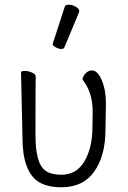

<svg xmlns="http://www.w3.org/2000/svg" viewBox="-20 -779 540 812"><path d="M203 -594Q254 -750 254 -751Q256 -759 271 -759Q286 -759 300.5 -750.5Q315 -742 315 -732Q315 -730 315 -729L252 -578Q250 -572 239 -572Q228 -572 215.5 -579Q203 -586 203 -590Q203 -592 203 -594ZM426 -230Q426 -121 379 -54Q332 13 240 13Q177 13 140 -12Q75 -57 75 -198Q71 -394 69 -474Q70 -479 85 -479Q100 -479 115.5 -472Q131 -465 131 -456Q130 -401 130 -210Q130 -149 140 -111Q150 -73 173 -56.5Q196 -40 240 -40Q304 -40 337.5 -97.5Q371 -155 371 -242L372 -306Q372 -388 330 -441L329 -444Q329 -453 340.5 -467Q352 -481 369 -481Q393 -481 410.5 -439.5Q428 -398 428 -342Q428 -339 426 -230Z"/></svg>

Font: Moon Stars Kai T HW Light
Style: Regular
Weight: 300
Designer: GuiWonder
Version: Version 1.101